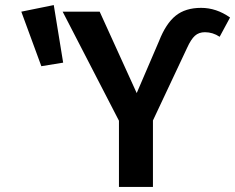

<svg xmlns="http://www.w3.org/2000/svg" viewBox="-20 -737 927 757"><path d="M583 0H449V-261L227 -691H373L519 -370L607 -575Q634 -644 672.5 -675Q711 -706 773 -706Q833 -706 887 -668L846 -592Q819 -610 788 -610Q764 -610 748.5 -596Q733 -582 718 -549L583 -262ZM143 -476 64 -691 192 -717 229 -490Z"/></svg>

Font: Trujillo Medium
Style: Regular
Weight: 500
Designer: Fira Sans original fonts by bBox Type GmbH, Carrois Corporate GbR, & Edenspiekermann AG / Changes by Cristiano Sobral
Foundry: Fira Sans original fonts by bBox Type GmbH, Carrois Corporate GbR, & Edenspiekermann AG / Changes by Cristiano Sobral
Version: Version 4.301;October 17, 2021;FontCreator 14.0.0.2814 64-bi